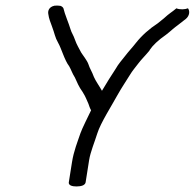

<svg xmlns="http://www.w3.org/2000/svg" viewBox="-20 -698 702 692"><path d="M288.6 -41 301.2 -120.8C305.9 -150.3 320.5 -184.4 330.7 -217.2C342.2 -254.4 383.6 -319 403.4 -355.4C421.4 -387.2 432.4 -402 448.2 -428C457.1 -443 467.7 -454.9 479 -469.9C488.7 -483 505.8 -499.8 518.4 -515.4L518.9 -516L519.4 -517.7C530.4 -534.3 549.8 -553 578.5 -572.9C586 -578.7 594 -585.3 602.4 -592.8C616.1 -604.5 625.1 -609.7 640.3 -622.5L649.2 -629.3C663.8 -641.2 664.8 -658.4 657.5 -668.1C647.1 -663.8 628.5 -662.5 615.8 -668C597 -652.2 591.2 -650.9 570.4 -631.6C563.1 -625.7 555.8 -619.8 548.3 -613.8C518.5 -594.4 491.2 -570.4 469.6 -543C458.8 -528.8 442.8 -512 430.7 -496C419.4 -481.3 407.8 -469.3 396 -448.6C382 -427.4 364 -398.9 347.5 -370.8C339.2 -386 324.7 -406 318.5 -420.6C311.2 -440.8 303.2 -451.5 298.9 -465.9C294.5 -479.7 276.8 -501.3 272.4 -509C265.2 -523.1 256 -537.9 250.9 -553C244.4 -572.4 238 -579 234 -593C228.3 -612.9 213 -647.6 208.7 -667.8C207.3 -671.1 203.9 -674.8 197.9 -676.9C191.2 -678.2 183.4 -678.1 176.6 -677.5C155.2 -673.1 152.1 -657.2 154.1 -647.5C155.9 -631.3 163 -615 166.8 -604.3C177.9 -575.3 177.2 -565.4 190 -542.8C201.5 -522.9 212.5 -481.1 229.3 -459.3C237.1 -445.8 239.6 -434.9 250 -418.5C257.5 -402.2 263.5 -386.2 277.8 -366.4C290.3 -346.3 290.3 -341.8 298.8 -323.8C300.2 -320.8 302.9 -309.6 308.3 -300.5C299.1 -281 275.5 -234.5 269.9 -217.7C259.2 -185.9 246 -154.5 239.4 -113L228 -41C227.3 -37 228.8 -32.6 234.9 -29.5C240.7 -26.8 248.5 -26 255.9 -26C263.8 -26 272.6 -27 279.3 -30C285.5 -33.2 288 -37.2 288.6 -41Z"/></svg>

Font: MewTooHand
Style: BdIta
Weight: 400
Designer: Mew Too, Robert Jablonski
Version: Version 0.77